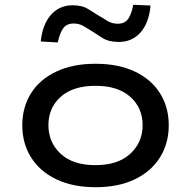

<svg xmlns="http://www.w3.org/2000/svg" viewBox="-20 -772 797 801"><path d="M379 9Q284 9 215 -24Q146 -57 109.5 -115.5Q73 -174 73 -249Q73 -325 109.5 -383Q146 -441 215 -473.5Q284 -506 378 -506Q474 -506 542.5 -473.5Q611 -441 647.5 -383Q684 -325 684 -249Q684 -174 647.5 -115.5Q611 -57 542.5 -24Q474 9 379 9ZM378 -83Q472 -83 523.5 -130.5Q575 -178 575 -250Q575 -322 523.5 -368Q472 -414 379 -414Q284 -414 233 -368Q182 -322 182 -250Q182 -178 233 -130.5Q284 -83 378 -83ZM221 -595 150 -599Q157 -669 192 -709.5Q227 -750 284 -750Q323 -750 349 -733.5Q375 -717 393 -706Q406 -699 426 -686Q446 -673 471 -673Q500 -673 514 -692Q528 -711 536 -752L608 -749Q602 -678 567 -637.5Q532 -597 475 -597Q434 -597 407.5 -613.5Q381 -630 365 -641Q350 -650 330.5 -662Q311 -674 287 -674Q259 -674 244.5 -655Q230 -636 221 -595Z"/></svg>

Font: Nunito Sans 7pt Expanded Medium
Style: Regular
Weight: 500
Width: 7
Designer: Vernon Adams
Foundry: Vernon Adams
Version: Version 3.101;gftools[0.9.27]